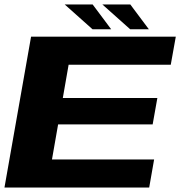

<svg xmlns="http://www.w3.org/2000/svg" viewBox="-26 -839 810 859"><path d="M-6 0H641.5L663.5 -125.5H206.5L234 -282.5H657L678 -400.5H255L281 -549.5H738L760.5 -675H113ZM556.5 -708H640L557 -819H432ZM388 -708H471.5L388.5 -819H263.5Z"/></svg>

Font: Anybody Expanded
Style: Bold Italic
Weight: 700
Width: 7
Italic angle: -10°
Version: Version 1.113;gftools[0.9.25]